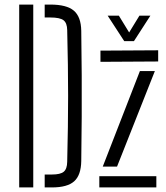

<svg xmlns="http://www.w3.org/2000/svg" viewBox="-20 -820 728 840"><path d="M64 0V-800H125.5V0ZM175.5 0V-56.5H207Q244.5 -56.5 259 -68.8Q273.5 -81 274 -112Q276 -195 277 -264.8Q278 -334.5 278 -400.2Q278 -466 277 -535.8Q276 -605.5 274 -688.5Q273.5 -719.5 257.8 -731.5Q242 -743.5 200 -743.5H175.5V-800H200Q272 -800 303.2 -773.2Q334.5 -746.5 335.5 -685Q337 -583.5 337.5 -491.8Q338 -400 337.5 -308.5Q337 -217 335.5 -115.5Q334.5 -53.5 304.5 -26.8Q274.5 0 207 0ZM414.5 0V-49H664V0ZM419.5 -549.5V-598.5L672 -600V-551ZM429.5 -91 592 -509H657.5L492 -91ZM523.5 -640 451 -751.5H500L545 -678L590 -751.5H638L566 -640Z"/></svg>

Font: Big Shoulders Stencil Text Thin Light
Style: Regular
Weight: 300
Version: Version 2.001